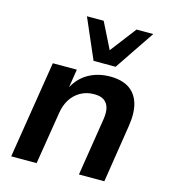

<svg xmlns="http://www.w3.org/2000/svg" viewBox="-112 -851 838 942"><g transform="rotate(15 306.5 -380.0)"><path d="M32 0 111 -494H233L217 -393H214Q242 -449 290.5 -476.5Q339 -504 401 -504Q458 -504 495 -481Q532 -458 547 -411.5Q562 -365 551 -294L505 0H376L422 -290Q428 -327 422 -350.5Q416 -374 398 -387Q380 -400 347 -400Q309 -400 278.5 -383Q248 -366 229 -336Q210 -306 204 -266L161 0ZM301 -557 213 -760H298L364 -628L465 -760H550L413 -557Z"/></g></svg>

Font: Nunito Sans 10pt
Style: Bold Italic
Weight: 700
Italic angle: -9°
Designer: Vernon Adams
Foundry: Vernon Adams
Version: Version 3.101;gftools[0.9.27]